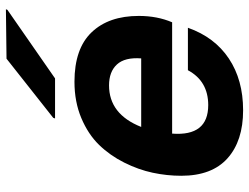

<svg xmlns="http://www.w3.org/2000/svg" viewBox="-114 -694 822 633"><g transform="rotate(-90 296.5 -377.0)"><path d="M344 -542Q453 -542 507 -485.5Q561 -429 561 -330Q561 -269 540 -220H173Q164 -101 267 -101Q346 -101 382 -168H522Q491 -80 420.5 -33Q350 14 250 14Q149 14 91.5 -37.5Q34 -89 34 -190Q34 -237 44 -284Q54 -331 77.5 -378Q101 -425 136 -461Q171 -497 224.5 -519.5Q278 -542 344 -542ZM195 -322H421Q425 -376 401 -402Q377 -428 332 -428Q237 -428 195 -322ZM223 -606 225 -612 420 -766 583 -768 581 -763 355 -606Z"/></g></svg>

Font: Nacelle Bold
Style: Italic
Weight: 700
Italic angle: -12°
Designer: Sora Sagano
Foundry: Sora Sagano
Version: Version 1.000;FEAKit 1.0